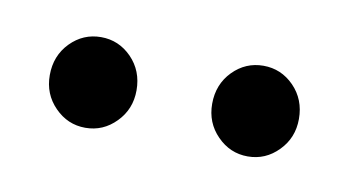

<svg xmlns="http://www.w3.org/2000/svg" viewBox="-28 -686 305 170"><g transform="rotate(10 124.0 -601.0)"><path d="M199.5 -560Q183.5 -560 172 -571.8Q160.5 -583.5 160.5 -600.5Q160.5 -618 172 -629.8Q183.5 -641.5 199.5 -641.5Q215.5 -641.5 227 -629.8Q238.5 -618 238.5 -600.5Q238.5 -583.5 227 -571.8Q215.5 -560 199.5 -560ZM53.5 -560Q37.5 -560 26 -571.8Q14.5 -583.5 14.5 -600.5Q14.5 -618 26 -629.8Q37.5 -641.5 53.5 -641.5Q69.5 -641.5 81 -629.8Q92.5 -618 92.5 -600.5Q92.5 -583.5 81 -571.8Q69.5 -560 53.5 -560Z"/></g></svg>

Font: Russolo 10pt ExtraLight
Style: Regular
Weight: 200
Designer: Micah Stupak-Hahn
Version: Version 1.000